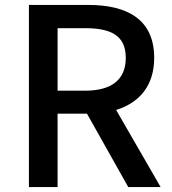

<svg xmlns="http://www.w3.org/2000/svg" viewBox="-20 -757 696 777"><path d="M97 0H213V-297H332L499 0H630L450 -312C543 -341 604 -409 604 -523C604 -682 490 -737 338 -737H97ZM213 -390V-643H324C431 -643 489 -612 489 -523C489 -434 431 -390 324 -390Z"/></svg>

Font: DAIFUKU Sans JP Medium
Style: Regular
Weight: 500
Designer: Original font ‘Source Han Sans JP’ : Ryoko NISHIZUKA  (kana, bopomofo & ideographs); Paul D. Hunt (Latin, Greek & Cyrill
Foundry: Daifuku
Version: Version 1.000